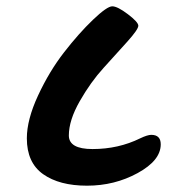

<svg xmlns="http://www.w3.org/2000/svg" viewBox="-20 -652 549 608"><path d="M65 -214Q65 -273 100.5 -349.5Q136 -426 183 -486.5Q230 -547 274.5 -589.5Q319 -632 335.5 -632Q352 -632 385 -607Q418 -582 418 -570.5Q418 -559 383.5 -520.5Q349 -482 308 -437Q267 -392 232.5 -331.5Q198 -271 198 -223Q198 -180 273 -180Q355 -180 424 -214Q447 -225 459 -225Q489 -225 489 -195Q489 -144 416 -104Q343 -64 255.5 -64Q168 -64 116.5 -100.5Q65 -137 65 -214Z"/></svg>

Font: Kalam
Style: Bold
Weight: 700
Version: Version 2.001;PS 1.0;hotconv 1.0.79;makeotf.lib2.5.61930; tt